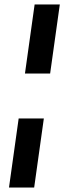

<svg xmlns="http://www.w3.org/2000/svg" viewBox="-20 -822 310 854"><path d="M134 -802H246L203 -495H91ZM63 -295H175L132 12H20Z"/></svg>

Font: Krub SemiBold
Style: Italic
Weight: 600
Italic angle: -8°
Designer: Ekaluck Peanpanawate
Foundry: Cadson Demak Co.,Ltd.
Version: Version 1.000; ttfautohint (v1.6)